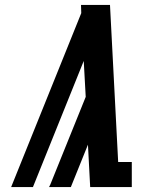

<svg xmlns="http://www.w3.org/2000/svg" viewBox="-20 -755 640 775"><path d="M25 0 308 -702 307 -735Q336 -735 365.5 -735Q395 -735 424 -735L457 -101H512V0H344L335 -171L266 0H178L183 -10L326 -364L318 -509L113 0Z"/></svg>

Font: Iosevka Curly Slab ExObl
Style: Bold
Weight: 700
Width: 7
Italic angle: -9°
Monospace: yes
Designer: Belleve Invis
Foundry: Belleve Invis
Version: Version 11.0.0; ttfautohint (v1.8.3)